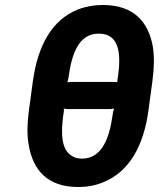

<svg xmlns="http://www.w3.org/2000/svg" viewBox="-20 -741 638 771"><path d="M576 -297 592 -415C599 -468 600 -513 594 -552C577 -651 519 -721 393 -721C358 -721 324 -715 293 -703C188 -661 132 -558 112 -415L96 -297C89 -244 88 -199 95 -161C111 -61 168 10 294 10C330 10 363 4 394 -9C498 -50 557 -155 576 -297ZM434 -291 432 -278C420 -192 392 -104 309 -104C294 -104 281 -107 270 -114C226 -139 224 -204 234 -278L236 -291C237 -296 237 -308 234 -311L230 -308C233 -305 245 -303 251 -303H424C429 -303 441 -305 444 -308L442 -311C439 -308 435 -296 434 -291ZM377 -606C461 -606 466 -522 454 -435L452 -424C451 -418 450 -408 453 -405L457 -408C454 -411 444 -412 439 -412H264C258 -412 248 -411 245 -408L247 -405C250 -408 253 -418 254 -424L256 -435C268 -521 294 -606 377 -606Z"/></svg>

Font: Asimov
Style: EdgeIt
Weight: 500
Designer: Google
Version: Version 2.000980: 2014